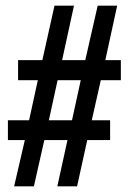

<svg xmlns="http://www.w3.org/2000/svg" viewBox="-20 -660 459 680"><path d="M408 -376H337L305 -234H370V-164H289L253 0H183L219 -164H137L100 0H30L68 -164H8V-234H83L114 -376H44V-447H130L173 -640H242L200 -447H282L326 -640H395L353 -447H408ZM235 -234 266 -376H184L153 -234Z"/></svg>

Font: Pragati Narrow
Style: Regular
Weight: 400
Designer: Hector Gatti, Marcela Romero, Pablo Cosgaya and Nicolas Silva
Foundry: Omnibus-Type
Version: Version 1.010; ttfautohint (v1.3)